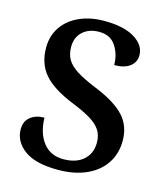

<svg xmlns="http://www.w3.org/2000/svg" viewBox="-110 -809 786 904"><g transform="rotate(15 283.0 -357.0)"><path d="M38 -130Q38 -169 64.5 -190Q91 -211 132 -211Q134 -135 169.5 -90Q205 -45 268 -45Q330 -45 365.5 -76.5Q401 -108 401 -161Q401 -196 385 -221Q369 -246 334.5 -267Q300 -288 240 -312Q140 -353 97 -404Q54 -455 54 -532Q54 -590 84 -633.5Q114 -677 167 -700.5Q220 -724 287 -724Q383 -724 435.5 -691.5Q488 -659 488 -610Q488 -576 461 -555.5Q434 -535 385 -535Q385 -587 358.5 -627.5Q332 -668 277 -668Q228 -668 197.5 -640.5Q167 -613 167 -566Q167 -531 181 -506Q195 -481 229 -458.5Q263 -436 327 -410Q426 -370 471 -322Q516 -274 516 -201Q516 -137 484 -89.5Q452 -42 393.5 -16Q335 10 256 10Q146 10 92 -30Q38 -70 38 -130Z"/></g></svg>

Font: Noto Serif SemiBold
Style: Regular
Weight: 600
Designer: Monotype Design Team
Foundry: Monotype Imaging Inc.
Version: Version 1.001